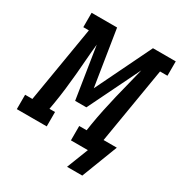

<svg xmlns="http://www.w3.org/2000/svg" viewBox="-243 -876 1097 1168"><g transform="rotate(30 305.0 -292.0)"><path d="M399 151 458 0H339V-101H391L398 -147Q407 -202 418.5 -256.5Q430 -311 443 -365.5Q456 -420 470 -474Q484 -528 497 -583L320 -221H241L184 -583Q178 -528 174 -473.5Q170 -419 165 -364.5Q160 -310 153.5 -255.5Q147 -201 138 -147L130 -101H169V0H-41V-101H10L99 -634H60V-735H239L301 -344L491 -735H651V-634H599L510 -101H603L506 151Z"/></g></svg>

Font: Iosevka Slab Extended
Style: Bold Italic
Weight: 700
Width: 7
Italic angle: -9°
Monospace: yes
Designer: Belleve Invis
Foundry: Belleve Invis
Version: Version 11.1.0; ttfautohint (v1.8.3)